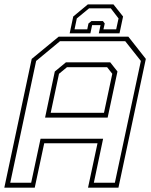

<svg xmlns="http://www.w3.org/2000/svg" viewBox="-37 -870 701 890"><path d="M-17 0 110 -597 235 -700H558L639 -597L512 0H371L415 -206H168L124 0ZM10.5 -23H107.5L151 -227H441L398 -23H495.5L616 -587.5L543.5 -679H241L130.5 -587.5ZM198 -347H445L483.5 -528L459.5 -558.5H273.5L236.5 -528ZM172 -325 217 -538.5 268.5 -581H474L507.5 -538.5L462 -325ZM489 -849.5 533.5 -793.5 517 -715.5H421L429 -753.5H390L382 -715.5H286L302.5 -793.5L370 -849.5ZM476.5 -831.5H376L319 -784.5L308.5 -734H367.5L373 -761L387 -772.5H440L448.5 -761L442.5 -734H501.5L512.5 -784.5Z"/></svg>

Font: Tourney Thin ExtraLight
Style: Italic
Weight: 250
Italic angle: -12°
Version: Version 1.015